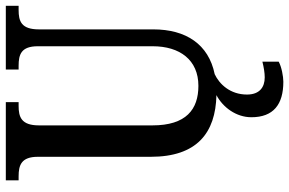

<svg xmlns="http://www.w3.org/2000/svg" viewBox="-187 -567 994 660"><g transform="rotate(-90 310.0 -237.0)"><path d="M359 240C377 240 410 234 428 224V168C408 173 389 176 374 176C340 176 315 158 315 115C315 57 351 20 385 4C488 -17 539 -95 539 -207V-600C539 -661 567 -670 606 -670H620V-714H401V-670H414C453 -670 481 -661 481 -604V-209C481 -116 434 -52 345 -52C264 -52 209 -94 209 -210V-600C209 -661 238 -670 276 -670H289V-714H20V-670H34C72 -670 101 -661 101 -604V-216C101 -57 183 7 313 10C271 32 237 78 237 130C237 206 281 240 359 240Z"/></g></svg>

Font: Noto Serif Condensed Medium
Style: Regular
Weight: 500
Width: 3
Designer: Monotype Design Team
Foundry: Monotype Imaging Inc.
Version: Version 2.015